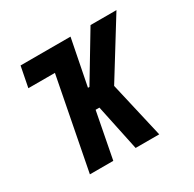

<svg xmlns="http://www.w3.org/2000/svg" viewBox="-123 -659 796 789"><g transform="rotate(-30 275.0 -265.0)"><path d="M306 0 260 -218H242L200 0H89L173 -433H47L66 -530H303L260 -312H267L398 -530H521L357 -265L418 0Z"/></g></svg>

Font: Lode
Style: Bold Italic
Weight: 700
Italic angle: -11°
Monospace: yes
Designer: Belleve Invis
Foundry: Belleve Invis
Version: Version 29.2.0; ttfautohint (v1.8.3)